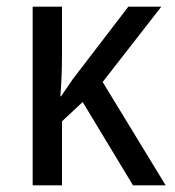

<svg xmlns="http://www.w3.org/2000/svg" viewBox="-20 -556 525 576"><path d="M464 -536 288 -310 477 0H379L228 -250L166 -192V0H78V-536H166V-392Q166 -356 164.5 -322Q163 -288 161 -267H163Q172 -280 181 -293Q190 -306 198 -318L365 -536Z"/></svg>

Font: Noto Sans SemiCondensed
Style: Regular
Weight: 400
Width: 4
Designer: Monotype Design Team
Foundry: Monotype Imaging Inc.
Version: Version 2.013; ttfautohint (v1.8.4.7-5d5b)